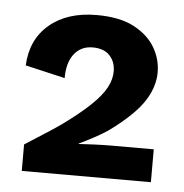

<svg xmlns="http://www.w3.org/2000/svg" viewBox="-38 -772 456 477"><g transform="rotate(5 189.5 -534.0)"><path d="M33 -333V-399Q56 -414 79 -428.5Q102 -443 122 -457Q166 -489 191.5 -513.5Q217 -538 228 -558.5Q239 -579 239 -599Q239 -623 224.5 -638.5Q210 -654 182 -654Q153 -654 136 -632.5Q119 -611 119 -572L20 -595Q23 -660 67.5 -697.5Q112 -735 185 -735Q243 -735 278.5 -716Q314 -697 331 -668Q348 -639 348 -606Q348 -580 336 -554Q324 -528 299.5 -503Q275 -478 239 -452Q224 -442 205.5 -432Q187 -422 168 -413V-412Q182 -413 206 -414Q230 -415 248 -415H355V-333Z"/></g></svg>

Font: Kantumruy Pro SemiBold
Style: Regular
Weight: 600
Version: Version 1.002